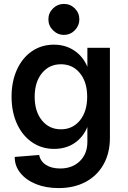

<svg xmlns="http://www.w3.org/2000/svg" viewBox="-20 -744 652 980"><path d="M55 57 180 47Q186 79 214.5 97.5Q243 116 287 116Q349 116 387.5 78.5Q426 41 426 -20V-96Q404 -43 360 -13.5Q316 16 256 16Q193 16 143.5 -18Q94 -52 66.5 -112.5Q39 -173 39 -251Q39 -328 66.5 -388.5Q94 -449 143 -482.5Q192 -516 255 -516Q314 -516 359 -486Q404 -456 426 -403V-500H541V-40Q541 37 508.5 95Q476 153 417 184.5Q358 216 279 216Q214 216 163.5 195.5Q113 175 84 139Q55 103 55 57ZM291 -84Q351 -84 388 -129.5Q425 -175 425 -250Q425 -325 388 -370.5Q351 -416 291 -416Q231 -416 194 -370.5Q157 -325 157 -250Q157 -175 194 -129.5Q231 -84 291 -84ZM227 -645Q227 -678 250.5 -701Q274 -724 306 -724Q339 -724 362 -701Q385 -678 385 -645Q385 -613 362 -589.5Q339 -566 306 -566Q274 -566 250.5 -589.5Q227 -613 227 -645Z"/></svg>

Font: MedMera Sans Semibold
Style: Regular
Weight: 600
Designer: Kasper Nordkvist
Foundry: UNCUT.wtf
Version: Version 1.300